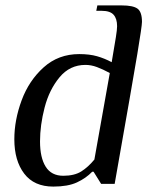

<svg xmlns="http://www.w3.org/2000/svg" viewBox="-20 -680 565 710"><path d="M33 -165Q33 -236 60 -309Q87 -382 141.5 -431Q196 -480 273 -480Q311 -480 339 -472Q367 -464 393 -450Q404 -514 408.5 -542.5Q413 -571 413 -583Q413 -611 400 -625.5Q387 -640 356 -640H336L340 -660H430Q472 -660 488.5 -648Q505 -636 505 -599Q505 -584 488 -481.5Q471 -379 404 0H354L326 -45H321Q298 -21 264.5 -5.5Q231 10 177 10Q106 10 69.5 -38Q33 -86 33 -165ZM329 -90 386 -410Q360 -424 338.5 -432Q317 -440 296 -440Q238 -440 200 -394Q162 -348 145 -282.5Q128 -217 128 -157Q128 -97 149 -63.5Q170 -30 214 -30Q255 -30 280.5 -46Q306 -62 329 -90Z"/></svg>

Font: Philosopher
Style: Italic
Weight: 400
Italic angle: -10°
Designer: Jovanny Lemonad
Foundry: Jovanny Lemonad
Version: Version 2.000